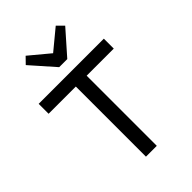

<svg xmlns="http://www.w3.org/2000/svg" viewBox="-276 -1068 1177 1177"><g transform="rotate(-45 312.5 -479.5)"><path d="M266 0V-674H360V0ZM30 -608V-694H595V-608ZM443 -959 484 -918 348 -764H278L142 -918L182 -959L343 -825L282 -826Z"/></g></svg>

Font: Outfit Thin
Style: Regular
Weight: 400
Version: Version 1.100;gftools[0.9.27]